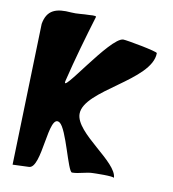

<svg xmlns="http://www.w3.org/2000/svg" viewBox="-85 -837 823 914"><g transform="rotate(10 327.0 -380.0)"><path d="M222 -234C259.3 -210.3 301.7 -9 322 -9C356.5 -9 387.7 -24 424 -24C424 -24 523 -27.2 523 -18C523 -95.3 309 -198 309 -291C309 -406.9 621 -506 621 -639C621 -647.2 469.6 -675 453 -675C389.8 -675 196.8 -355.6 216 -435C242.1 -542.9 273.5 -651.6 306 -759C306 -765.6 273 -762 273 -762C243.5 -762 214.4 -756.5 186 -759C114.2 -765.3 68.9 -751.1 57 -681L37 3C46 3 106 0 115 0C179 0 162.3 -271.9 222 -234Z"/></g></svg>

Font: Rocketfuel
Style: Regular
Weight: 400
Designer: Mew Too
Foundry: Cannot Into Space Fonts.
Version: Version 0.27